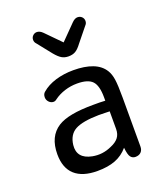

<svg xmlns="http://www.w3.org/2000/svg" viewBox="-114 -661 647 751"><g transform="rotate(-20 209.5 -286.0)"><path d="M286 -238Q271 -239 262.5 -239Q254 -239 248.5 -239Q243 -239 237 -239Q183 -239 146.5 -232Q110 -225 88 -211Q38 -179 38 -105Q38 -48 70 -19Q102 10 164 10Q208 10 239 -2Q270 -14 292 -40Q295 -10 302.5 -0.5Q310 9 322 9Q337 9 345.5 0.5Q354 -8 354 -23V-226Q354 -278 350.5 -302Q347 -326 337 -342Q321 -368 288.5 -380.5Q256 -393 209 -393Q169 -393 134.5 -382.5Q100 -372 77 -352Q68 -345 68 -331Q68 -320 76 -311.5Q84 -303 95 -303Q102 -303 109 -309Q128 -323 153 -331Q178 -339 205 -339Q250 -339 268 -320Q286 -301 286 -252ZM288 -193V-120Q288 -98 277 -84Q266 -70 244 -61Q205 -43 164 -51Q103 -63 109 -118Q114 -160 144.5 -176.5Q175 -193 242 -194Q262 -194 268.5 -193.5Q275 -193 288 -193ZM211 -508 150 -570Q138 -582 126 -582Q116 -582 109 -575Q102 -568 102 -558Q102 -548 109 -541L156 -482Q171 -464 183 -457Q195 -450 211 -450Q228 -450 240 -457Q252 -464 266 -483L313 -541Q320 -548 320 -558Q320 -568 313 -575Q306 -582 295 -582Q284 -582 272 -570Z"/></g></svg>

Font: Beiruti
Style: Regular
Weight: 400
Version: Version 1.00